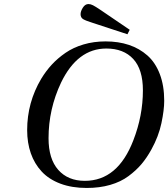

<svg xmlns="http://www.w3.org/2000/svg" viewBox="-20 -911 829 946"><path d="M377 -840.8Q377 -855.5 388.2 -873.3Q399.4 -891.1 416 -891.1Q426.3 -891.1 438.2 -885Q450.2 -878.9 474.1 -862.8L619.1 -764.2L607.9 -742.2L438 -797.9Q403.3 -808.6 390.1 -816.4Q377 -824.2 377 -840.8ZM113.8 -270Q113.8 -406.2 183.1 -522.9Q206.5 -561.5 235.4 -592.8Q264.2 -624 302.7 -650.6Q341.3 -677.2 391.8 -692.1Q442.4 -707 500 -707Q563.5 -707 615.2 -689.7Q667 -672.4 706.3 -637.7Q745.6 -603 767.3 -546.1Q789.1 -489.3 789.1 -414.1Q789.1 -369.6 775.4 -304.4Q761.7 -239.3 726.1 -174.8Q703.6 -133.8 677.2 -102.5Q650.9 -71.3 613 -43.2Q575.2 -15.1 522.9 0Q470.7 15.1 407.2 15.1Q334 15.1 277.6 -6.1Q221.2 -27.3 185.5 -65.7Q149.9 -104 131.8 -155.8Q113.8 -207.5 113.8 -270ZM219.2 -230Q219.2 -127.9 267.1 -74Q314.9 -20 397.9 -20Q560.5 -20 637.2 -220.2Q684.1 -341.3 684.1 -465.8Q684.1 -568.8 636.5 -620.4Q588.9 -671.9 503.9 -671.9Q361.8 -671.9 280.8 -503.9Q219.2 -373.5 219.2 -230Z"/></svg>

Font: Linguistics Pro
Style: Italic
Weight: 400
Italic angle: -12°
Designer: Stefan Peev, Context Ltd
Foundry: Stefan Peev, Context Ltd
Version: Version 001.000